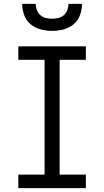

<svg xmlns="http://www.w3.org/2000/svg" viewBox="-20 -975 540 995"><path d="M75 0V-70H211V-665H75V-735H425V-665H289V-70H425V0ZM250 -815Q220 -815 191 -822.5Q162 -830 139 -849Q116 -868 105.5 -896.5Q95 -925 95 -955H165Q165 -939 171 -923Q177 -907 189 -896.5Q201 -886 217.5 -882Q234 -878 250 -878Q266 -878 282.5 -882Q299 -886 311 -896.5Q323 -907 329 -923Q335 -939 335 -955H405Q405 -925 394.5 -896.5Q384 -868 361 -849Q338 -830 309 -822.5Q280 -815 250 -815Z"/></svg>

Font: Iosevka srxl
Style: Regular
Weight: 400
Monospace: yes
Designer: Belleve Invis
Foundry: Belleve Invis
Version: Version 33.0.1; ttfautohint (v1.8.3)